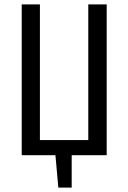

<svg xmlns="http://www.w3.org/2000/svg" viewBox="-20 -708 585 876"><path d="M466.8 -688V0H307.1V147.9H246.1L232.9 0H79.1V-688H162.1V-68.8H382.8V-688Z"/></svg>

Font: Fira Sans Compressed Book
Style: Regular
Weight: 350
Width: 1
Designer: Carrois Corporate & Edenspiekermann AG
Foundry: Carrois Corporate GbR & Edenspiekermann AG
Version: Version 4.203;PS 004.203;hotconv 1.0.88;makeotf.lib2.5.64775